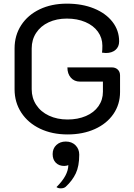

<svg xmlns="http://www.w3.org/2000/svg" viewBox="-20 -729 734 1054"><path d="M60 -239V-463Q60 -535 96.5 -591Q133 -647 198 -678Q263 -709 347 -709Q431 -709 496 -682.5Q561 -656 597.5 -609Q634 -562 634 -502Q634 -472 614 -455Q594 -438 561 -438Q554 -438 540 -440Q542 -452 542 -478Q542 -521 517.5 -555Q493 -589 448.5 -608Q404 -627 347 -627Q291 -627 247 -606.5Q203 -586 178.5 -548.5Q154 -511 154 -463V-239Q154 -191 179 -153Q204 -115 249 -94Q294 -73 351 -73Q407 -73 451.5 -92Q496 -111 520.5 -146Q545 -181 545 -225V-281H419Q388 -281 369 -302.5Q350 -324 350 -359H594Q614 -359 626.5 -347Q639 -335 639 -315V-224Q639 -156 602.5 -103Q566 -50 500.5 -20.5Q435 9 351 9Q266 9 200 -22.5Q134 -54 97 -110.5Q60 -167 60 -239ZM355 177Q352 179 345.5 180.5Q339 182 333 182Q304 182 286.5 164.5Q269 147 269 117Q269 86 289.5 67Q310 48 341 48Q374 48 394.5 68.5Q415 89 415 120Q415 183 396 223Q377 263 340 297Q330 305 313 305Q299 305 290 298Q355 234 355 177Z"/></svg>

Font: K2D
Style: Regular
Weight: 400
Version: Version 1.000; ttfautohint (v1.6)